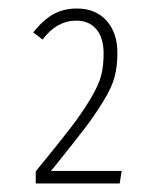

<svg xmlns="http://www.w3.org/2000/svg" viewBox="-20 -759 368 456"><path d="M162.1 -738.8Q207.5 -738.8 233.2 -709.7Q258.8 -680.7 258.8 -633.8Q258.8 -602.1 252.4 -577.1Q246.1 -552.2 225.6 -518.8Q205.1 -485.4 181.4 -454.3Q157.7 -423.3 107.9 -361.3Q105.5 -358.9 104 -356.9Q102.5 -355 101.1 -353H269L264.2 -323.2H64.9V-352.1Q119.6 -418.9 146.7 -454.1Q173.8 -489.3 194.1 -522.9Q214.4 -556.6 220.2 -579.6Q226.1 -602.5 226.1 -631.8Q226.1 -669.4 208.7 -689.7Q191.4 -710 161.1 -710Q114.7 -710 81.1 -665L59.1 -682.1Q83 -712.4 107.4 -725.6Q131.8 -738.8 162.1 -738.8Z"/></svg>

Font: Fira Sans Compressed UltraLight
Style: Regular
Weight: 200
Width: 1
Designer: Carrois Corporate & Edenspiekermann AG
Foundry: Carrois Corporate GbR & Edenspiekermann AG
Version: Version 4.203;PS 004.203;hotconv 1.0.88;makeotf.lib2.5.64775